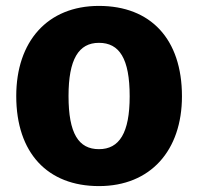

<svg xmlns="http://www.w3.org/2000/svg" viewBox="-20 -612 671 650"><path d="M315 -592C140 -592 35 -471 35 -287C35 -94 141 18 315 18C490 18 596 -103 596 -286C596 -480 490 -592 315 -592ZM315 -467C384 -467 419 -414 419 -286C419 -162 384 -107 315 -107C246 -107 212 -160 212 -287C212 -411 246 -467 315 -467Z"/></svg>

Font: Glow Sans SC Normal ExtraBold
Style: Regular
Weight: 800
Designer: Ryoko NISHIZUKA (kana, bopomofo & ideographs); Paul D. Hunt (Latin, Greek & Cyrillic); Sandoll Communications, Soo-young
Version: Version 0.93